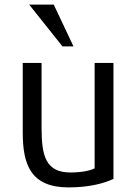

<svg xmlns="http://www.w3.org/2000/svg" viewBox="-20 -804 600 836"><path d="M300 -602H252L107 -784H214ZM474 -25C436 -7 371 12 279 12C114 12 79 -87 79 -227V-530H161V-247C161 -125 179 -53 287 -53C335 -53 373 -61 392 -71V-530H474Z"/></svg>

Font: Repo Regular
Style: Regular
Weight: 400
Designer: Stefan Peev
Foundry: Context Ltd
Version: Version 1.502